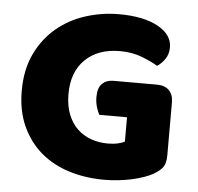

<svg xmlns="http://www.w3.org/2000/svg" viewBox="-48 -672 760 738"><g transform="rotate(5 332.0 -303.5)"><path d="M614 -99Q614 -68 603 -53Q592 -38 568 -24Q554 -16 533 -8.5Q512 -1 487 4.5Q462 10 434.5 13Q407 16 380 16Q308 16 245 -3.5Q182 -23 135.5 -62.5Q89 -102 62 -161Q35 -220 35 -298Q35 -380 64.5 -441Q94 -502 142.5 -542.5Q191 -583 253.5 -603Q316 -623 382 -623Q477 -623 532.5 -592.5Q588 -562 588 -513Q588 -487 575 -468Q562 -449 545 -438Q520 -453 482.5 -467.5Q445 -482 398 -482Q314 -482 264.5 -434Q215 -386 215 -301Q215 -255 228.5 -221.5Q242 -188 265 -166.5Q288 -145 318 -134.5Q348 -124 382 -124Q404 -124 421 -128Q438 -132 447 -137V-231H340Q334 -242 328.5 -260Q323 -278 323 -298Q323 -334 339.5 -350Q356 -366 382 -366H551Q581 -366 597.5 -349.5Q614 -333 614 -303Z"/></g></svg>

Font: Baloo Cyrillic
Style: Regular
Weight: 400
Designer: Ek Type, Denis Ignatov
Foundry: Ek Type
Version: Version 1.50 July 26, 2019